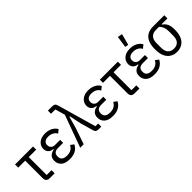

<svg xmlns="http://www.w3.org/2000/svg" viewBox="164 -1830 2893 2893"><g transform="rotate(-45 1610.0 -383.5)"><path d="M346 0H245Q205 0 186 -19Q167 -38 167 -78V-449H18V-516H402V-449H243V-67H346Z M812 -138 865 -98Q836 -43 786 -15.5Q736 12 662 12Q568 12 521.5 -29Q475 -70 475 -137Q475 -190 504.5 -221.5Q534 -253 589 -262V-272Q540 -277 512.5 -305.5Q485 -334 485 -380Q485 -444 534 -486Q583 -528 670 -528Q714 -528 750.5 -516Q787 -504 815 -482Q843 -460 860 -429L806 -385Q794 -409 774 -425.5Q754 -442 728 -451Q702 -460 670 -460Q615 -460 591 -437.5Q567 -415 567 -387V-375Q567 -343 589.5 -320.5Q612 -298 652 -298H761V-234H651Q605 -234 581 -213Q557 -192 557 -152V-140Q557 -100 585 -78Q613 -56 668 -56Q722 -56 757.5 -77.5Q793 -99 812 -138Z M1079 -516 1034 -673H942V-740H1028Q1063 -740 1079.5 -729Q1096 -718 1105 -686L1282 -67H1340V0H1290Q1254 0 1237.5 -11.5Q1221 -23 1213 -53L1154 -260L1116 -445H1106L1054 -260L965 0H891Z M1731 -138 1784 -98Q1755 -43 1705 -15.5Q1655 12 1581 12Q1487 12 1440.5 -29Q1394 -70 1394 -137Q1394 -190 1423.5 -221.5Q1453 -253 1508 -262V-272Q1459 -277 1431.5 -305.5Q1404 -334 1404 -380Q1404 -444 1453 -486Q1502 -528 1589 -528Q1633 -528 1669.5 -516Q1706 -504 1734 -482Q1762 -460 1779 -429L1725 -385Q1713 -409 1693 -425.5Q1673 -442 1647 -451Q1621 -460 1589 -460Q1534 -460 1510 -437.5Q1486 -415 1486 -387V-375Q1486 -343 1508.5 -320.5Q1531 -298 1571 -298H1680V-234H1570Q1524 -234 1500 -213Q1476 -192 1476 -152V-140Q1476 -100 1504 -78Q1532 -56 1587 -56Q1641 -56 1676.5 -77.5Q1712 -99 1731 -138Z M2153 0H2052Q2012 0 1993 -19Q1974 -38 1974 -78V-449H1825V-516H2209V-449H2050V-67H2153Z M2619 -138 2672 -98Q2643 -43 2593 -15.5Q2543 12 2469 12Q2375 12 2328.5 -29Q2282 -70 2282 -137Q2282 -190 2311.5 -221.5Q2341 -253 2396 -262V-272Q2347 -277 2319.5 -305.5Q2292 -334 2292 -380Q2292 -444 2341 -486Q2390 -528 2477 -528Q2521 -528 2557.5 -516Q2594 -504 2622 -482Q2650 -460 2667 -429L2613 -385Q2601 -409 2581 -425.5Q2561 -442 2535 -451Q2509 -460 2477 -460Q2422 -460 2398 -437.5Q2374 -415 2374 -387V-375Q2374 -343 2396.5 -320.5Q2419 -298 2459 -298H2568V-234H2458Q2412 -234 2388 -213Q2364 -192 2364 -152V-140Q2364 -100 2392 -78Q2420 -56 2475 -56Q2529 -56 2564.5 -77.5Q2600 -99 2619 -138ZM2547 -765 2499 -585 2445 -595 2472 -779Z M3198 -449H3076V-439Q3115 -414 3136.5 -371.5Q3158 -329 3158 -252Q3158 -159 3130.5 -101Q3103 -43 3055.5 -15.5Q3008 12 2947 12Q2887 12 2839 -15.5Q2791 -43 2763.5 -101Q2736 -159 2736 -252Q2736 -345 2762.5 -403Q2789 -461 2838.5 -488.5Q2888 -516 2957 -516H3198ZM3019 -449H2957Q2888 -449 2853 -411.5Q2818 -374 2818 -298V-206Q2818 -130 2852 -93Q2886 -56 2947 -56Q3009 -56 3042.5 -93Q3076 -130 3076 -206V-298Q3076 -346 3062.5 -382.5Q3049 -419 3019 -449Z"/></g></svg>

Font: IBM Plex Sans Condensed
Style: Regular
Weight: 400
Width: 3
Designer: Mike Abbink, Paul van der Laan, Pieter van Rosmalen
Foundry: Bold Monday
Version: Version 3.201